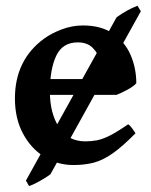

<svg xmlns="http://www.w3.org/2000/svg" viewBox="-20 -557 524 665"><path d="M452.1 -268.6Q443.4 -258.3 421.4 -246.3Q399.4 -234.4 383.8 -228.5H89.8V-283.2H316.9Q328.1 -283.2 331.8 -286.9Q335.4 -290.5 335.4 -300.8Q335.4 -320.3 327.9 -345.9Q320.3 -371.6 301.5 -390.9Q282.7 -410.2 249.5 -410.2Q196.3 -410.2 174.6 -363.5Q152.8 -316.9 152.8 -239.3Q152.8 -165 184.3 -116.2Q215.8 -67.4 275.4 -67.4Q295.9 -67.4 315.4 -71Q335 -74.7 360.4 -87.4Q385.7 -100.1 423.8 -126.5Q430.2 -123 438.7 -111.1Q447.3 -99.1 449.2 -95.2Q403.8 -49.3 370.1 -25.6Q336.4 -2 304.9 6.3Q273.4 14.6 234.4 14.6Q178.7 14.6 132.8 -14.2Q86.9 -43 59.3 -95Q31.7 -147 31.7 -215.8Q31.7 -349.1 132.3 -422.9Q158.2 -441.9 194.1 -455.3Q230 -468.8 267.1 -468.8Q331.1 -468.8 371.8 -440.4Q412.6 -412.1 432.4 -366.5Q452.1 -320.8 452.1 -268.6ZM467.8 -518.1 154.8 46.4Q147.5 52.2 133.5 60.8Q119.6 69.3 105 76.9Q90.3 84.5 80.6 87.4L69.8 68.4L383.8 -497.1Q418.9 -522.5 456.1 -537.1Z"/></svg>

Font: Gentium Plus
Style: Bold
Weight: 700
Designer: Victor Gaultney, Annie Olsen, Iska Routamaa, Becca Hirsbrunner
Foundry: SIL International
Version: Version 6.101